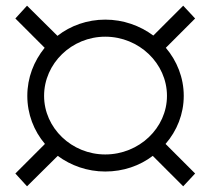

<svg xmlns="http://www.w3.org/2000/svg" viewBox="-20 -655 740 675"><path d="M626 -318C626 -382 602 -441 563 -487L666 -590L624 -635L519 -530C472 -565 413 -586 350 -586C287 -586 228 -565 182 -529L75 -635L34 -590L137 -487C99 -440 76 -382 76 -318C76 -254 99 -195 138 -149L34 -45L75 0L183 -107C229 -73 287 -52 350 -52C413 -52 471 -72 517 -107L624 0L666 -45L562 -149C602 -195 626 -254 626 -318ZM135 -318C135 -432 232 -526 350 -526C469 -526 567 -432 567 -318C567 -205 469 -112 350 -112C232 -112 135 -205 135 -318Z"/></svg>

Font: Talent
Style: Regular
Weight: 400
Designer: Mike Powis
Version: Version 1.001;hotconv 1.0.109;makeotfexe 2.5.65596